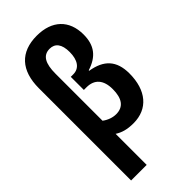

<svg xmlns="http://www.w3.org/2000/svg" viewBox="-306 -833 1141 1141"><g transform="rotate(-45 264.5 -262.5)"><path d="M57 240H188V-21C219 -1 254 10 308 10C428 10 500 -75 500 -217C500 -325 447 -380 342 -397V-401C430 -429 471 -482 471 -573C471 -694 396 -765 269 -765C131 -765 57 -684 57 -535ZM273 -101C245 -101 215 -111 188 -131V-526C188 -612 212 -656 268 -656C313 -656 339 -624 339 -558C339 -490 311 -449 260 -449H239V-339H261C328 -339 364 -298 364 -221C364 -142 334 -101 273 -101Z"/></g></svg>

Font: Kathrein 77 Bold Condensed
Style: Regular
Weight: 700
Width: 3
Designer: Lazydogs Typefoundry, based on Open Sans by Ascender Corporation
Foundry: Lazydogs Typefoundry
Version: Version 1.003;PS 001.003;hotconv 1.0.88;makeotf.lib2.5.64775